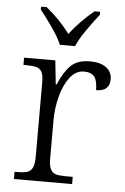

<svg xmlns="http://www.w3.org/2000/svg" viewBox="-54 -805 549 845"><g transform="rotate(5 220.5 -383.0)"><path d="M40 -32H52Q81 -32 96.5 -37Q112 -42 119.5 -58Q127 -74 127 -107V-433Q127 -465 119.5 -480Q112 -495 95.5 -499.5Q79 -504 47 -504H38V-536H176L187 -431H191Q214 -486 243.5 -515.5Q273 -545 329 -545Q375 -545 400.5 -526Q426 -507 426 -474Q426 -449 411.5 -435Q397 -421 366 -421Q366 -463 352 -480.5Q338 -498 306 -498Q270 -498 244 -464Q218 -430 204.5 -378Q191 -326 191 -274V-104Q191 -72 199 -56.5Q207 -41 222 -36.5Q237 -32 266 -32H297V0H40ZM93 -753V-766H118Q178 -717 223 -657Q267 -715 329 -766H354V-753Q326 -718 298 -677.5Q270 -637 257 -606H190Q177 -637 149 -677.5Q121 -718 93 -753Z"/></g></svg>

Font: Noto Serif Light
Style: Regular
Weight: 300
Designer: Monotype Design Team
Foundry: Monotype Imaging Inc.
Version: Version 1.001